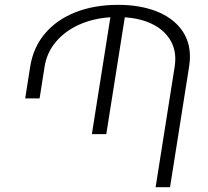

<svg xmlns="http://www.w3.org/2000/svg" viewBox="-20 -780 867 800"><path d="M771.5 -543.5Q771.5 -527.3 768.1 -503.4L688.5 0H628.4L708 -503.4Q710.4 -521.5 710.4 -534.2Q710.4 -583 684.6 -620.8Q658.7 -658.7 611.3 -681.2Q564 -703.6 500 -708L422.9 -221.2H362.8L439.9 -708Q368.2 -703.6 309.3 -677Q250.5 -650.4 212.9 -605.7Q175.3 -561 166 -503.4L145 -370.1H85L106 -503.4Q118.7 -582.5 167.5 -640.4Q216.3 -698.2 294.7 -729Q373 -759.8 472.2 -759.8Q561.5 -759.8 629.2 -733.9Q696.8 -708 734.1 -659.2Q771.5 -610.4 771.5 -543.5Z"/></svg>

Font: Mardoto Light
Style: Italic
Weight: 300
Italic angle: -12°
Designer: Christian Robertson, Vahan Hovhannisyan
Foundry: Google
Version: Version 1.000